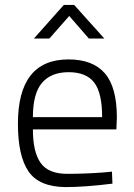

<svg xmlns="http://www.w3.org/2000/svg" viewBox="-20 -752 544 782"><path d="M406 -50 436 -53 438 -4Q325 10 247 10Q139 9 96 -54Q53 -117 53 -248Q53 -510 259 -510Q358 -510 407 -453.5Q456 -397 456 -273L454 -225H114Q114 -133 145.5 -88.5Q177 -44 253.5 -44Q330 -44 406 -50ZM114 -275H396Q396 -374 363.5 -416Q331 -458 259.5 -458Q188 -458 151 -414.5Q114 -371 114 -275ZM118 -595 240 -732H282L405 -595H342L262 -687L181 -595Z"/></svg>

Font: Titillium Web
Style: Light
Weight: 300
Version: Version 1.001;PS 57.000;hotconv 1.0.70;makeotf.lib2.5.55311